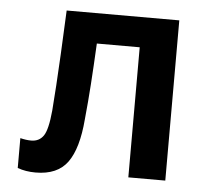

<svg xmlns="http://www.w3.org/2000/svg" viewBox="-45 -589 689 647"><g transform="rotate(5 300.0 -265.5)"><path d="M98 11Q64 11 37 1V-100Q57 -95 74 -95Q101 -95 115.5 -116Q130 -137 136 -202Q139 -242 142 -287Q145 -332 148 -393Q151 -454 155 -542H536V0H411V-440H266Q262 -361 258 -301.5Q254 -242 248 -182Q240 -83 206 -36Q172 11 98 11Z"/></g></svg>

Font: Noto Sans Mono SemiBold
Style: Regular
Weight: 600
Designer: Monotype Design Team
Foundry: Monotype Imaging Inc.
Version: Version 2.014; ttfautohint (v1.8.4.7-5d5b)